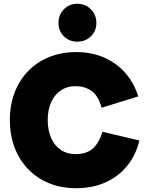

<svg xmlns="http://www.w3.org/2000/svg" viewBox="-20 -987 788 1014"><path d="M382 7Q302 7 237.5 -20Q173 -47 127 -95.5Q81 -144 56.5 -209.5Q32 -275 32 -353Q32 -433 57.5 -499Q83 -565 129.5 -612.5Q176 -660 240.5 -686Q305 -712 382 -712Q464 -712 530 -683Q596 -654 642 -601.5Q688 -549 710 -478L517 -418Q498 -484 462 -508Q426 -532 379 -532Q334 -532 301 -509.5Q268 -487 250 -447Q232 -407 232 -353Q232 -299 250 -258.5Q268 -218 301 -195.5Q334 -173 379 -173Q435 -173 468.5 -201Q502 -229 521 -291L716 -245Q698 -168 651.5 -111Q605 -54 536.5 -23.5Q468 7 382 7ZM388 -767Q346 -767 317.5 -795Q289 -823 289 -866Q289 -909 317.5 -938Q346 -967 388 -967Q431 -967 460 -938Q489 -909 489 -866Q489 -823 460 -795Q431 -767 388 -767Z"/></svg>

Font: Parkinsans ExtraBold
Style: Regular
Weight: 800
Designer: Red Stone, Indian Type Foundry
Foundry: Indian Type Foundry
Version: Version 1.000